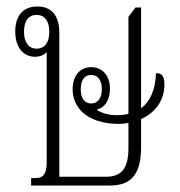

<svg xmlns="http://www.w3.org/2000/svg" viewBox="-20 -572 556 592"><path d="M76 0H320C385 0 415 -36 415 -118V-205C458 -224 487 -262 487 -311C487 -335 480 -348 461 -346C459 -295 443 -259 415 -238V-549H398L376 -520V-221C365 -218 353 -217 339 -217C309 -217 291 -226 280 -232V-235C300 -238 319 -261 319 -298C319 -343 292 -365 261 -365C230 -365 204 -342 204 -297C204 -269 214 -247 231 -229C258 -202 301 -190 345 -190C356 -190 366 -191 376 -193V-116C376 -51 354 -27 306 -27H163V-469C163 -514 147 -552 95 -552C51 -552 27 -523 27 -475C27 -427 51 -397 88 -397C104 -397 116 -403 124 -411V-73C124 -37 114 -23 91 -23H76ZM93 -422C68 -422 54 -442 54 -474C54 -508 68 -526 93 -526C118 -526 132 -507 132 -474C132 -441 118 -422 93 -422ZM261 -253C240 -253 229 -270 229 -297C229 -324 240 -341 261 -341C282 -341 294 -324 294 -297C294 -270 282 -253 261 -253Z"/></svg>

Font: Noto Serif Thai ExtraCondensed ExtraLight
Style: Regular
Weight: 200
Width: 2
Designer: Monotype Design Team
Foundry: Monotype Imaging Inc.
Version: Version 2.002